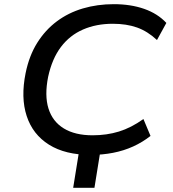

<svg xmlns="http://www.w3.org/2000/svg" viewBox="-20 -734 831 921"><path d="M331 167 365 -44H467L433 167ZM416 9Q293 9 215 -40Q137 -89 108 -177.5Q79 -266 103 -384Q120 -467 158.5 -528.5Q197 -590 252.5 -631.5Q308 -673 377.5 -693.5Q447 -714 526 -714Q607 -714 671.5 -691.5Q736 -669 778 -624L733 -542Q688 -584 637.5 -602Q587 -620 521 -620Q442 -620 378.5 -592.5Q315 -565 272.5 -509Q230 -453 211 -366Q193 -276 212.5 -213.5Q232 -151 286 -118Q340 -85 424 -85Q492 -85 550.5 -103Q609 -121 668 -163L702 -82Q664 -52 619 -31.5Q574 -11 522.5 -1Q471 9 416 9Z"/></svg>

Font: Nunito Sans 7pt SemiExpanded Medium
Style: Italic
Weight: 500
Width: 6
Italic angle: -9°
Designer: Vernon Adams
Foundry: Vernon Adams
Version: Version 3.101;gftools[0.9.27]